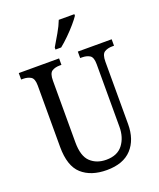

<svg xmlns="http://www.w3.org/2000/svg" viewBox="-168 -1034 952 1146"><g transform="rotate(-20 308.0 -460.5)"><path d="M310 10Q210 10 152 -42Q94 -94 94 -216V-605Q94 -649 74 -661Q54 -673 25 -673H13V-714H269V-673H258Q228 -673 208.5 -660.5Q189 -648 189 -601V-210Q189 -122 228 -85.5Q267 -49 328 -49Q399 -49 433.5 -94.5Q468 -140 468 -207V-605Q468 -649 448.5 -661Q429 -673 399 -673H388V-714H603V-673H592Q562 -673 542 -660.5Q522 -648 522 -601V-205Q522 -106 468.5 -48Q415 10 310 10ZM267 -784Q288 -819 310.5 -858Q333 -897 346 -931H445V-921Q434 -904 410 -876Q386 -848 357 -819.5Q328 -791 303 -771H267Z"/></g></svg>

Font: Noto Serif Sinhala Condensed
Style: Regular
Weight: 400
Width: 3
Designer: Jelle Bosma - Monotype Design Team
Foundry: Monotype Imaging Inc.
Version: Version 2.007; ttfautohint (v1.8.4.7-5d5b)